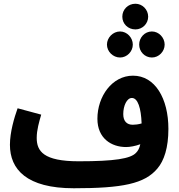

<svg xmlns="http://www.w3.org/2000/svg" viewBox="-20 -984 954 1025"><path d="M703 -827C740 -827 771 -857 771 -895C771 -933 740 -964 703 -964C663 -964 633 -933 633 -895C633 -857 663 -827 703 -827ZM621 -677C658 -677 689 -709 689 -746C689 -783 658 -816 621 -816C583 -816 551 -783 551 -746C551 -709 583 -677 621 -677ZM791 -677C828 -677 859 -709 859 -746C859 -783 828 -816 791 -816C752 -816 723 -783 723 -746C723 -709 752 -677 791 -677ZM176 -248C176 -290 189 -334 200 -372L74 -406C56 -356 33 -278 33 -211C33 -80 122 21 374 21C634 21 752 -3 820 -84C856 -126 879 -195 879 -296C879 -458 808 -580 690 -580C578 -580 500 -469 500 -350C500 -245 575 -199 653 -199C673 -199 702 -204 729 -214C724 -191 716 -178 706 -168C677 -137 592 -123 400 -123C212 -123 176 -177 176 -248ZM638 -375C638 -419 657 -461 684 -461C716 -461 733 -407 736 -325C719 -320 702 -318 689 -318C657 -318 638 -337 638 -375Z"/></svg>

Font: Noto Sans Arabic UI ExtraCondensed Extra
Style: Regular
Weight: 800
Width: 3
Designer: Nadine Chahine - Monotype Design Team
Foundry: Monotype Imaging Inc.
Version: Version 1.900